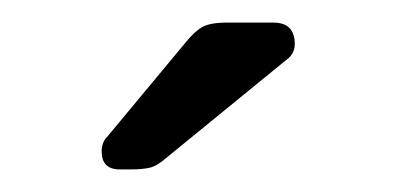

<svg xmlns="http://www.w3.org/2000/svg" viewBox="-20 -745 351 170"><path d="M86 -595Q70 -595 70 -611Q70 -619 75 -624L144 -707Q152 -717 159 -721Q166 -725 181 -725H222Q241 -725 241 -706Q241 -699 236 -694L127 -605Q119 -598 112.5 -596.5Q106 -595 96 -595Z"/></svg>

Font: Rubik Light
Style: Regular
Weight: 300
Designer: Hubert and Fischer
Foundry: Hubert and Fischer
Version: Version 2.300;gftools[0.9.30]